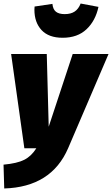

<svg xmlns="http://www.w3.org/2000/svg" viewBox="-41 -840 635 1088"><path d="M345 0Q250 220 -17 228L-21 93Q56 86 96.5 65.5Q137 45 165 0H97L22 -534H224L235 -122L371 -534H574ZM154 -785 155 -803 256 -818Q259 -787 276 -773.5Q293 -760 326 -760Q360 -760 382 -774.5Q404 -789 416 -820L517 -801Q500 -722 449 -674Q398 -626 314 -626Q235 -626 194.5 -669.5Q154 -713 154 -785Z"/></svg>

Font: Fira Sans Black
Style: Italic
Weight: 900
Italic angle: -8°
Designer: Carrois Corporate & Edenspiekermann AG
Foundry: Carrois Corporate GbR & Edenspiekermann AG
Version: Version 4.203